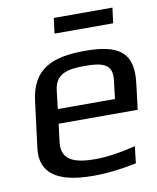

<svg xmlns="http://www.w3.org/2000/svg" viewBox="-77 -707 635 777"><g transform="rotate(-10 241.0 -318.5)"><path d="M298 -494C162 -494 80 -458 64 -329L40 -138C28 -39 96 10 244 10C301 10 360 3 422 -10L430 -79C366 -63 310 -55 264 -55C182 -55 123 -73 133 -149L142 -222H467L480 -329C496 -458 431 -494 298 -494ZM286 -434C359 -434 401 -423 393 -357L384 -281H149L158 -357C166 -423 215 -434 286 -434ZM430 -584 438 -647H197L189 -584Z"/></g></svg>

Font: Gamestation Display
Style: Italic
Weight: 400
Designer: Jonas Hecksher
Foundry: Jonas Hecksher, Playtypeª, e-types AS
Version: Version 1.003